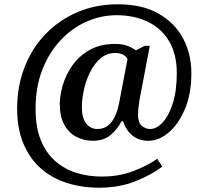

<svg xmlns="http://www.w3.org/2000/svg" viewBox="-20 -734 961 896"><path d="M443 142Q362 142 291.5 119.5Q221 97 169.5 51Q118 5 89 -64.5Q60 -134 60 -227Q60 -331 94.5 -420Q129 -509 192 -574.5Q255 -640 341 -677Q427 -714 530 -714Q643 -714 719 -671Q795 -628 834 -555.5Q873 -483 873 -392Q873 -295 842.5 -224Q812 -153 766.5 -115Q721 -77 673 -77Q629 -77 599 -100.5Q569 -124 554 -169H548Q527 -130 495.5 -103.5Q464 -77 412 -77Q372 -77 336.5 -95.5Q301 -114 280 -152Q259 -190 259 -248Q259 -288 273 -336.5Q287 -385 318 -429Q349 -473 398.5 -501Q448 -529 518 -529Q551 -529 575 -520Q599 -511 614 -499L655 -520H679L631 -267Q631 -264 629 -252.5Q627 -241 625.5 -226Q624 -211 624 -199Q624 -162 641.5 -147Q659 -132 681 -132Q710 -132 738.5 -162Q767 -192 786 -250.5Q805 -309 805 -393Q805 -482 769 -542Q733 -602 669.5 -632.5Q606 -663 524 -663Q451 -663 383.5 -633Q316 -603 262.5 -546Q209 -489 177.5 -408.5Q146 -328 146 -226Q146 -141 170 -81Q194 -21 237 17Q280 55 336 72.5Q392 90 455 90Q536 90 603 64Q670 38 714 7L737 44Q687 82 611.5 112Q536 142 443 142ZM434 -132Q466 -132 486.5 -150Q507 -168 519 -196.5Q531 -225 536 -254L575 -458Q569 -472 553 -479.5Q537 -487 520 -487Q477 -487 447 -460Q417 -433 398 -392.5Q379 -352 370.5 -309.5Q362 -267 362 -235Q362 -184 382 -158Q402 -132 434 -132Z"/></svg>

Font: Noto Serif Khojki Medium
Style: Regular
Weight: 500
Version: Version 2.003